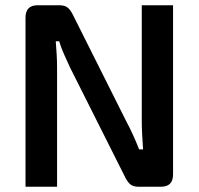

<svg xmlns="http://www.w3.org/2000/svg" viewBox="-20 -710 755 730"><path d="M638 -690V-47Q638 0 592 0H507Q486 0 475 -9.5Q464 -19 455 -38L246 -454Q236 -476 224 -502.5Q212 -529 205 -553H192Q194 -528 195.5 -502.5Q197 -477 197 -452V0H77V-643Q77 -690 123 -690H206Q227 -690 238 -680.5Q249 -671 258 -652L461 -247Q473 -225 485.5 -197.5Q498 -170 509 -142H524Q522 -171 520.5 -198.5Q519 -226 519 -253V-690Z"/></svg>

Font: Exo 2 SemiBold
Style: Regular
Weight: 600
Designer: Natanael Gama
Foundry: Natanael Gama
Version: Version 2.010